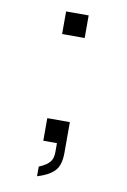

<svg xmlns="http://www.w3.org/2000/svg" viewBox="-77 -661 494 744"><g transform="rotate(10 170.0 -289.0)"><path d="M122.1 35.2Q173.8 19.5 193.4 -5.9Q210.9 -28.3 210.9 -73.2V-193.4H122.1V-104.5H175.8V-69.3Q175.8 -44.9 165 -31.2Q153.3 -15.6 122.1 -2.9ZM122.1 -524.4H210.9V-613.3H122.1Z"/></g></svg>

Font: Dotum
Style: Regular
Weight: 400
Version: Version 2.21